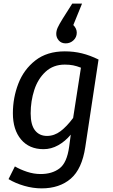

<svg xmlns="http://www.w3.org/2000/svg" viewBox="-20 -822 620 1058"><path d="M523 -494 450 -12Q432 109 370 162.5Q308 216 209 216Q162 216 113.5 202Q65 188 27 165L62 95Q91 112 128.5 124.5Q166 137 204 137Q267 137 308 106Q349 75 361 -13L370 -80Q339 -43 300.5 -21.5Q262 0 220 0Q141 0 96 -53.5Q51 -107 51 -198Q51 -283 81 -361Q111 -439 175 -489Q239 -539 337 -539Q387 -539 431.5 -528Q476 -517 523 -494ZM149 -197Q149 -134 173 -103.5Q197 -73 239 -73Q279 -73 313.5 -99Q348 -125 383 -172L426 -449Q403 -458 383 -462Q363 -466 337 -466Q274 -466 231.5 -427Q189 -388 169 -326.5Q149 -265 149 -197ZM290 -635Q290 -652 297.5 -669Q305 -686 326 -720L378 -802H432L384 -684Q403 -665 403 -642Q403 -617 385 -600Q367 -583 342 -583Q318 -583 304 -599Q290 -615 290 -635Z"/></svg>

Font: Fira Sans
Style: Italic
Weight: 400
Italic angle: -8°
Designer: bBox Type GmbH & Carrois Corporate GbR & Edenspiekermann AG
Foundry: bBox Type GmbH & Carrois Corporate GbR & Edenspiekermann AG
Version: Version 4.301